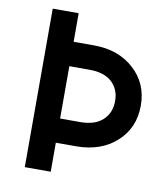

<svg xmlns="http://www.w3.org/2000/svg" viewBox="-80 -778 743 847"><g transform="rotate(10 291.0 -355.0)"><path d="M87.9 -710Q117.2 -710 204.1 -710Q204.1 -677.7 204.1 -582Q226.6 -582 295.9 -582Q350.6 -582 397.5 -565.4Q443.4 -547.9 475.6 -517.6Q508.8 -488.3 527.3 -446.3Q544.9 -405.3 544.9 -356.4Q544.9 -305.7 527.3 -264.6Q508.8 -222.7 475.6 -193.4Q443.4 -163.1 397.5 -146.5Q350.6 -129.9 295.9 -129.9Q265.6 -129.9 204.1 -129.9Q204.1 -97.7 204.1 0Q174.8 0 87.9 0Q87.9 -177.7 87.9 -710ZM294.9 -238.3Q359.4 -238.3 394.5 -270.5Q429.7 -302.7 429.7 -356.4Q429.7 -409.2 394.5 -441.4Q359.4 -472.7 294.9 -472.7Q264.6 -472.7 204.1 -472.7Q204.1 -414.1 204.1 -238.3Q226.6 -238.3 294.9 -238.3Z"/></g></svg>

Font: SSportsD
Style: Medium
Weight: 400
Designer: Swiss Typefaces
Version: Version 1.000